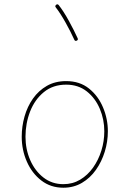

<svg xmlns="http://www.w3.org/2000/svg" viewBox="-20 -876 606 897"><path d="M289.1 -497.1Q352.5 -497.1 395.8 -462.4Q439 -427.7 461.4 -374Q483.9 -320.3 483.9 -262.7Q483.9 -214.4 469.5 -167.5Q455.1 -120.6 428.2 -82.5Q401.4 -44.4 362.8 -21.7Q324.2 1 275.9 1Q216.8 1 173.1 -32.7Q129.4 -66.4 105.5 -120.8Q81.5 -175.3 81.5 -237.3Q81.5 -285.6 94.7 -332Q107.9 -378.4 134 -415.5Q160.2 -452.6 199 -474.9Q237.8 -497.1 289.1 -497.1ZM289.1 -480.5Q227.5 -480.5 185.1 -445.8Q142.6 -411.1 120.8 -355.5Q99.1 -299.8 99.1 -237.3Q99.1 -178.2 121.3 -127.7Q143.6 -77.1 183.3 -46.4Q223.1 -15.6 275.9 -15.6Q319.3 -15.6 354.5 -36.6Q389.6 -57.6 414.8 -93Q439.9 -128.4 453.6 -172.4Q467.3 -216.3 467.3 -262.7Q467.3 -317.9 446.3 -367.7Q425.3 -417.5 385.5 -449Q345.7 -480.5 289.1 -480.5ZM242.2 -853.5Q248.5 -858.9 254.4 -852.1Q276.9 -823.7 301.3 -779.3Q325.7 -734.9 342.8 -697.3Q346.2 -689.5 338.4 -686Q330.6 -682.6 327.1 -690.4Q310.5 -727.5 286.1 -771Q261.7 -814.5 240.7 -841.3Q235.4 -847.7 242.2 -853.5Z"/></svg>

Font: Mikhak-DS1-FD Thin
Style: Regular
Weight: 100
Designer: Amin Abedi
Version: Version 3.2